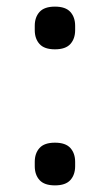

<svg xmlns="http://www.w3.org/2000/svg" viewBox="-20 -548 332 580"><path d="M146 12Q114 12 99.5 -4Q85 -20 85 -46V-59Q85 -85 99.5 -101Q114 -117 146 -117Q178 -117 192.5 -101Q207 -85 207 -59V-46Q207 -20 192.5 -4Q178 12 146 12ZM146 -399Q114 -399 99.5 -415Q85 -431 85 -457V-470Q85 -496 99.5 -512Q114 -528 146 -528Q178 -528 192.5 -512Q207 -496 207 -470V-457Q207 -431 192.5 -415Q178 -399 146 -399Z"/></svg>

Font: IBM Plex Thai
Style: Regular
Weight: 400
Designer: Mike Abbink, Paul van der Laan, Pieter van Rosmalen, Ben Mitchell, Mark Frömberg
Foundry: Bold Monday
Version: Version 1.0